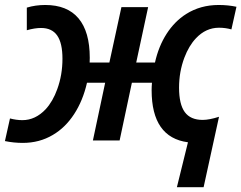

<svg xmlns="http://www.w3.org/2000/svg" viewBox="-39 -570 979 779"><path d="M723.6 7.3Q576.2 -12.2 576.2 -204.1Q576.2 -218.3 577.6 -234.4H496.1L446.3 0H337.9L387.7 -234.4H314Q297.4 -161.6 261.7 -106.9Q226.1 -52.2 175.3 -22.5Q121.1 9.8 53.2 9.8Q17.1 9.8 -19 2.4L1.5 -89.4Q27.8 -82.5 51.8 -82.5Q104.5 -82.5 146.5 -127Q175.8 -159.2 193.4 -208.5Q214.4 -266.1 214.4 -331.5Q214.4 -395 193.1 -425.8Q171.9 -456.5 127.4 -456.5Q102.1 -456.5 69.8 -447.3V-539.1Q105 -549.8 144.5 -549.8Q233.9 -549.8 279.5 -495.6Q325.2 -441.4 325.2 -335.4L324.7 -316.4H404.8L453.6 -541H562L513.7 -316.4H589.8Q604.5 -382.3 637 -432.9Q669.4 -483.4 716.3 -513.2Q774.4 -549.8 848.1 -549.8Q886.2 -549.8 920.4 -542.5L899.9 -450.7Q875.5 -457.5 849.6 -457.5Q796.4 -457.5 756.3 -415Q727.5 -384.8 709 -335.9Q687.5 -278.8 687.5 -214.4Q687.5 -147 710.7 -115.2Q733.9 -83.5 783.2 -83.5Q810.1 -83.5 849.6 -96.2L787.1 189.5H678.7Z"/></svg>

Font: Viking Open Sans Light
Style: Bold Italic
Weight: 600
Italic angle: -12°
Foundry: Ascender Corporation
Version: Version 2.000